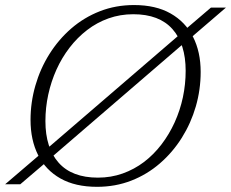

<svg xmlns="http://www.w3.org/2000/svg" viewBox="-32 -712 893 742"><path d="M841 -682.5 703 -564 682.5 -548 164 -101.5 148.5 -87 46.5 0H-12L126 -118L144 -132.5L663.5 -579.5L680 -594.5L783 -682.5ZM143.5 -244Q143.5 -140.5 194.8 -83Q246 -25.5 346.5 -25.5Q397 -25.5 442 -41.5Q487 -57.5 524.8 -86.2Q562.5 -115 592.2 -154Q622 -193 643 -239.2Q664 -285.5 674.8 -336Q685.5 -386.5 685.5 -438.5Q685.5 -542 634.5 -599.5Q583.5 -657 483 -657Q432.5 -657 387.5 -641Q342.5 -625 304.8 -596Q267 -567 237 -528Q207 -489 186.2 -443Q165.5 -397 154.5 -346.5Q143.5 -296 143.5 -244ZM743.5 -434Q743.5 -365.5 724.8 -300.8Q706 -236 670.8 -179.8Q635.5 -123.5 586.2 -80.8Q537 -38 475.5 -14Q414 10 343 10Q259 10 201.8 -22.2Q144.5 -54.5 115.2 -112.8Q86 -171 86 -248.5Q86 -316.5 104.8 -381.5Q123.5 -446.5 158.8 -502.8Q194 -559 243.2 -601.8Q292.5 -644.5 353.8 -668.5Q415 -692.5 486 -692.5Q570 -692.5 627.2 -660Q684.5 -627.5 714 -569.5Q743.5 -511.5 743.5 -434Z"/></svg>

Font: Newsreader Light
Style: Italic
Weight: 300
Italic angle: -17°
Designer: Hugues Gentile
Foundry: Production Type
Version: Version 1.003